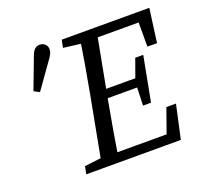

<svg xmlns="http://www.w3.org/2000/svg" viewBox="-120 -818 996 953"><g transform="rotate(-20 378.0 -342.0)"><path d="M179.2 0H305.9L315.9 -55.4H309.7L187.3 -40.4L179.2 0ZM264 0H353.7C369.7 -103 387.8 -207 406.8 -310L474.7 -669.7H385C369 -566.7 351 -462.7 331.9 -359.7L264 0ZM285.3 -629.3 406.7 -614.3H418.8L429.9 -669.7H293.4L285.3 -629.3ZM305.9 0H678.8L717.8 -177.8H667L604.1 0L659.7 -50.2H315.9L305.9 0ZM367.8 -318.7H592.5L600.6 -365H376.9L367.8 -318.7ZM419.8 -619.5H714L681.3 -669.7L681.2 -491.8H732L756 -669.7H429.9L419.8 -619.5ZM560.6 -224.2H602.9L647.8 -460.6H605.5L567.6 -354.9L564.6 -334.9L560.6 -224.2ZM73.9 -477.3 103.1 -462.1C134.1 -505.9 166.1 -550.7 197.1 -594.4C214.4 -618.6 220.6 -629 220.6 -647.2C220.6 -666.6 205.3 -683.8 181 -683.8C163.7 -683.8 148.4 -674.5 137.3 -644.8C116.5 -589.1 94.7 -533.1 73.9 -477.3Z"/></g></svg>

Font: Source Serif Variable
Style: Italic
Weight: 389
Italic angle: -12°
Designer: Frank Grießhammer
Foundry: Adobe Systems Incorporated
Version: Version 3.001;hotconv 1.0.111;makeotfexe 2.5.65597